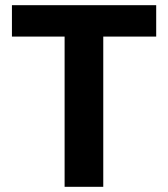

<svg xmlns="http://www.w3.org/2000/svg" viewBox="-20 -720 648 740"><path d="M229 0V-579H26V-700H582V-579H378V0Z"/></svg>

Font: DM Sans 17pt Black
Style: Regular
Weight: 900
Version: Version 4.004;gftools[0.9.30]